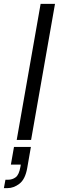

<svg xmlns="http://www.w3.org/2000/svg" viewBox="-32 -720 303 988"><path d="M177 -700H251L128 0H54ZM40 36H127L108 145Q98 202 68.5 225Q39 248 7 248H-12L-4 205H8Q32 205 49 192Q66 179 73 139L75 127H24Z"/></svg>

Font: Overused Grotesk
Style: Italic
Weight: 400
Italic angle: -10°
Version: Version 0.003